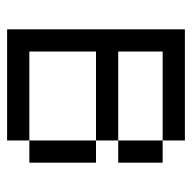

<svg xmlns="http://www.w3.org/2000/svg" viewBox="-20 -520 540 540"><g transform="rotate(90 250.0 -250.0)"><path d="M62.5 -500Q62.5 -500 62.5 0H375V-62.5H125V-250H375V-62.5H437.5V-250H375V-312.5H125Q125 -312.5 125 -437.5H375Q375 -437.5 375 -312.5H437.5Q437.5 -312.5 437.5 -437.5H375V-500Z"/></g></svg>

Font: Unifont
Style: Regular
Weight: 500
Version: Version 13.0.05